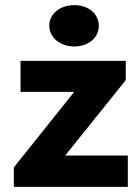

<svg xmlns="http://www.w3.org/2000/svg" viewBox="-20 -728 543 748"><path d="M478 0V-122H234L470 -416V-491H60V-370H269L34 -76V0ZM365 -628C365 -674 325 -708 269 -708C215 -708 172 -675 172 -628C172 -581 215 -547 269 -547C325 -547 365 -581 365 -628Z"/></svg>

Font: Falling Sky
Style: Bd+
Weight: 400
Designer: Paul D. Hunt
Foundry: Adobe Systems Incorporated
Version: Version 1.02